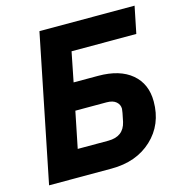

<svg xmlns="http://www.w3.org/2000/svg" viewBox="-104 -791 833 885"><g transform="rotate(-15 312.5 -349.0)"><path d="M22 0 163 -698H617L591 -570H282L254 -429H371Q474 -429 531 -381Q588 -333 588 -249Q588 -139 513.5 -69.5Q439 0 320 0ZM193 -128H339Q412 -128 427 -194Q438 -245 438 -254Q438 -274 422.5 -287.5Q407 -301 377 -301H228Z"/></g></svg>

Font: Aneliza
Style: Bold Italic
Weight: 700
Italic angle: -11.31°
Designer: Mike Abbink, Paul van der Laan, Pieter van Rosmalen
Foundry: Bold Monday
Version: Version 3.0